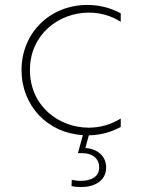

<svg xmlns="http://www.w3.org/2000/svg" viewBox="-20 -543 576 776"><path d="M270 184 269 209C281 212 295 213 308 213C359 213 409 190 409 134C409 89 376 59 325 55L339 4C389 3 432 -10 468 -30V-64C428 -39 383 -27 339 -27C218 -27 101 -114 101 -260C101 -405 219 -492 339 -492C384 -492 429 -480 468 -455V-489C430 -510 384 -523 333 -523C181 -523 67 -409 67 -260C67 -116 172 -5 315 3L295 76H312C356 76 381 100 381 133C381 174 345 188 306 188C294 188 282 186 270 184Z"/></svg>

Font: Chess Sans ExtraLight
Style: Regular
Weight: 275
Designer: Wolf Bōese
Foundry: Wolf Bōese
Version: Version 7.223;Glyphs 3.3 (3306)